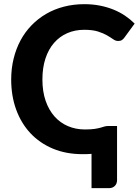

<svg xmlns="http://www.w3.org/2000/svg" viewBox="-20 -754 682 944"><path d="M555.5 -134.5V131Q555.5 149.5 544.5 160.2Q533.5 171 516.5 171H430V2.5Q417.5 3.5 405.8 3.8Q394 4 386.5 4Q305 4 240 -23.2Q175 -50.5 129.5 -99.2Q84 -148 59.5 -215.2Q35 -282.5 35 -363Q35 -417 47 -465.8Q59 -514.5 81 -555.5Q103 -596.5 135 -629.5Q167 -662.5 207 -685.8Q247 -709 294.2 -721.2Q341.5 -733.5 395 -733.5Q435 -733.5 470.8 -726.5Q506.5 -719.5 537.5 -707Q568.5 -694.5 594.8 -676.8Q621 -659 642 -638L591.5 -569Q587 -562.5 580 -557.5Q573 -552.5 561 -552.5Q548.5 -552.5 536.5 -561Q524.5 -569.5 506.5 -580Q488.5 -590.5 462 -599Q435.5 -607.5 394 -607.5Q348.5 -607.5 310.8 -591Q273 -574.5 245.8 -543.2Q218.5 -512 203.5 -466.5Q188.5 -421 188.5 -363Q188.5 -304.5 204.2 -258.8Q220 -213 248 -181.5Q276 -150 314.2 -133.8Q352.5 -117.5 397 -117.5Q427.5 -117.5 445 -120.2Q462.5 -123 473.5 -126Q484.5 -129 492.8 -131.8Q501 -134.5 513 -134.5Z"/></svg>

Font: Lato Heavy
Style: Regular
Weight: 800
Designer: Lukasz Dziedzic
Foundry: tyPoland Lukasz Dziedzic
Version: Version 2.007; 2014-02-27